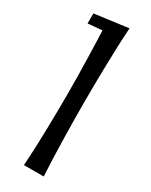

<svg xmlns="http://www.w3.org/2000/svg" viewBox="-182 -725 604 766"><g transform="rotate(30 120.0 -341.5)"><path d="M16.1 -662.6 170.9 -683.1Q168 -641.6 166.3 -596.2Q164.6 -550.8 163.6 -505.4Q162.6 -460 162.1 -416.7Q161.6 -373.5 161.6 -335.9Q161.6 -298.3 162.1 -256.8Q162.6 -215.3 163.6 -172.1Q164.6 -128.9 166 -85.2Q167.5 -41.5 169.9 0H78.6Q81.5 -41.5 83.3 -85.2Q85 -128.9 85.9 -172.1Q86.9 -215.3 87.4 -256.8Q87.9 -298.3 87.9 -335.9Q87.9 -374 87.2 -417Q86.4 -460 85.4 -499.8Q84.5 -539.6 83.3 -572.3Q82 -605 81.5 -622.1L16.1 -616.2Z"/></g></svg>

Font: Crushed
Style: Regular
Weight: 400
Width: 3
Designer: Astigmatic (AOETI)
Foundry: Astigmatic (AOETI)
Version: Version 001.001